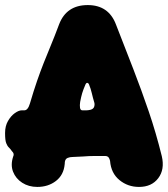

<svg xmlns="http://www.w3.org/2000/svg" viewBox="-20 -712 662 757"><path d="M127 25Q93 25 67.5 8.5Q42 -8 31.5 -35Q21 -62 32 -95Q32 -95 33 -98Q34 -101 34 -101Q34 -105 33 -108Q32 -110 30.5 -112Q29 -114 27 -116Q21 -125 15 -130.5Q9 -136 4.5 -147.5Q0 -159 0 -186V-188Q0 -215 11.5 -235Q23 -255 38.5 -266Q54 -277 66 -277H76Q90 -277 98 -304Q113 -355 126 -392.5Q139 -430 152 -463Q165 -496 180 -532Q195 -568 213 -616Q242 -692 326 -692Q408 -692 437 -616Q473 -524 505.5 -440Q538 -356 566.5 -272.5Q595 -189 618 -96Q630 -44 604 -9.5Q578 25 528 25Q484 25 451 -2Q418 -29 414 -77Q414 -77 414 -77.5Q414 -78 412 -84Q408 -97 395 -97Q368 -97 354 -97Q340 -97 330.5 -96.5Q321 -96 307 -95Q293 -94 265 -93Q256 -93 247 -89.5Q238 -86 236 -75Q235 -71 235.5 -71.5Q236 -72 235 -64Q231 -22 200.5 1.5Q170 25 127 25ZM305 -277Q314 -277 320.5 -277Q327 -277 336 -279Q348 -282 351 -290.5Q354 -299 352 -307Q346 -327 342 -344.5Q338 -362 331 -379Q330 -383 325.5 -385Q321 -387 317 -379Q308 -358 304 -344.5Q300 -331 296 -310Q294 -297 295.5 -287Q297 -277 305 -277Z"/></svg>

Font: Winky Sans Black
Style: Regular
Weight: 900
Designer: Simon Atzbach
Foundry: typofactur
Version: Version 1.205